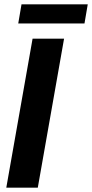

<svg xmlns="http://www.w3.org/2000/svg" viewBox="-20 -864 424 884"><path d="M9 0 130 -686H275L154 0ZM64 -756 79 -844H384L369 -756Z"/></svg>

Font: Archivo VF Beta
Style: Italic
Weight: 400
Italic angle: -10°
Designer: Hector Gatti
Foundry: Omnibus-Type
Version: Version 1.002